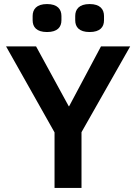

<svg xmlns="http://www.w3.org/2000/svg" viewBox="-20 -927 672 947"><path d="M249 0V-274L10 -698H158L319 -403H321L478 -698H622L382 -275V0ZM212 -769C160 -769 141 -794 141 -827V-848C141 -881 160 -907 212 -907C264 -907 283 -881 283 -848V-827C283 -794 264 -769 212 -769ZM422 -769C370 -769 351 -794 351 -827V-848C351 -881 370 -907 422 -907C474 -907 493 -881 493 -848V-827C493 -794 474 -769 422 -769Z"/></svg>

Font: Plexus Sans SemiBold
Style: Regular
Weight: 600
Version: Version 2.001;PS 002.001;hotconv 1.0.70;makeotf.lib2.5.58329